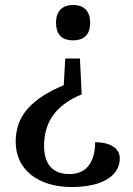

<svg xmlns="http://www.w3.org/2000/svg" viewBox="-20 -559 535 771"><path d="M273 -539C237 -539 205 -521 205 -468C205 -413 237 -397 273 -397C311 -397 342 -413 342 -468C342 -521 311 -539 273 -539ZM308 -180 301 -324H242L236 -217C113 -165 43 -99 43 10C43 125 137 192 267 192C399 192 461 142 461 77C461 34 419 12 362 12C362 81 335 140 259 140C187 140 157 95 157 27C157 -53 190 -132 308 -180Z"/></svg>

Font: Noto Serif Vithkuqi Medium
Style: Regular
Weight: 500
Version: Version 1.005